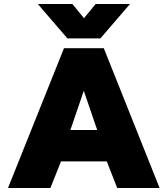

<svg xmlns="http://www.w3.org/2000/svg" viewBox="-20 -940 838 960"><path d="M169 -920H342L400 -849L458 -920H630L482 -748H317ZM300 -699H499L778 0H566L514 -133H285L232 0H20ZM466 -290 399 -486 332 -290Z"/></svg>

Font: Prompt ExtraBold
Style: Regular
Weight: 800
Designer: Katatrad Team
Foundry: CadsonDemak
Version: Version 1.001